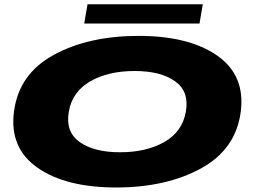

<svg xmlns="http://www.w3.org/2000/svg" viewBox="-20 -844 1164 872"><path d="M507 7.5Q279 7.5 150.5 -82.2Q22 -172 43.5 -337Q65.5 -508 223.8 -594.5Q382 -681 609.8 -681Q837.5 -681 966 -591.8Q1094.5 -502.5 1073.5 -337Q1051.5 -166 893 -79.2Q734.5 7.5 507 7.5ZM525.5 -152.5Q644.5 -152.5 726.5 -199.2Q808.5 -246 824 -337Q840.5 -428 775.2 -474.8Q710 -521.5 591 -521.5Q472 -521.5 390.2 -474.8Q308.5 -428 292.5 -337Q276.5 -246 341.5 -199.2Q406.5 -152.5 525.5 -152.5ZM362.5 -737 377.5 -824.5H901L886 -737Z"/></svg>

Font: Anybody UltraExpanded ExtraBold
Style: Italic
Weight: 800
Width: 9
Italic angle: -10°
Designer: Tyler Finck
Foundry: Etcetera Type Company
Version: Version 1.010; ttfautohint (v1.8.3) -l 8 -r 50 -G 200 -x 14 